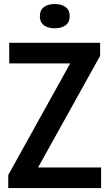

<svg xmlns="http://www.w3.org/2000/svg" viewBox="-20 -958 557 978"><path d="M22 0V-66.5L337.5 -635H27V-740H490V-673.5L174 -105H495V0ZM259 -814Q224 -814 203.5 -829.5Q183 -845 183 -875.5Q183 -906 203.5 -921.8Q224 -937.5 259 -937.5Q294 -937.5 314.5 -921.8Q335 -906 335 -875.5Q335 -845 314.5 -829.5Q294 -814 259 -814Z"/></svg>

Font: Encode Sans Condensed SemiBold
Style: Regular
Weight: 600
Width: 3
Designer: Multiple Designers
Foundry: Impallari Type
Version: Version 3.000; ttfautohint (v1.8.3) -l 8 -r 50 -G 200 -x 14 